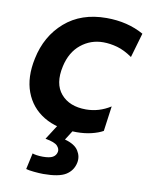

<svg xmlns="http://www.w3.org/2000/svg" viewBox="-83 -571 662 851"><g transform="rotate(10 248.0 -145.0)"><path d="M283.5 11Q195 11 135.2 -25.2Q75.5 -61.5 51.2 -126.8Q27 -192 45.5 -278.5Q67 -382.5 140.5 -446.5Q214 -510.5 327.5 -510.5Q422.5 -510.5 495.5 -469.5L463.5 -359Q427.5 -384 395 -393Q362.5 -402 332 -402Q275.5 -402 231.8 -366.8Q188 -331.5 173.5 -266Q155.5 -185.5 194 -140.5Q232.5 -95.5 307 -95.5Q365.5 -95.5 417.5 -128.5L402 -15.5Q381.5 -4 350.8 3.5Q320 11 283.5 11ZM170.5 219Q153 219 128 216.5Q103 214 92.5 210.5L108.5 137.5Q114 140 127 142Q140 144 155.5 144Q185.5 144 199.8 136Q214 128 217.5 112Q220.5 98 208.2 84.5Q196 71 153.5 63.5L209.5 -24H277.5L272 0L239 52Q284 64 300.2 89.8Q316.5 115.5 310.5 144Q303 180 272 199.5Q241 219 170.5 219Z"/></g></svg>

Font: Commissioner SemiBold
Style: Italic
Weight: 600
Italic angle: -12°
Designer: Kostas Bartsokas
Foundry: Kostas Bartsokas
Version: Version 1.000; ttfautohint (v1.8.3)